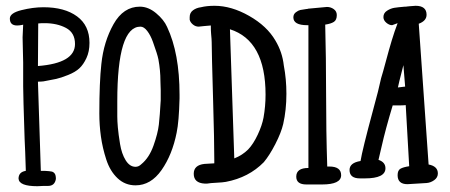

<svg xmlns="http://www.w3.org/2000/svg" viewBox="-20 -639 1554 663"><path d="M111 -357 121 -49H135Q153 -48 159 -46.5Q165 -45 169 -39.5Q173 -34 173 -21Q169 3 146 3H131Q128 3 120 3.5Q112 4 109 4Q46 4 44 -22Q44 -45 69 -49V-54Q67 -122 65 -159Q60 -311 60 -341V-423Q60 -437 59 -466Q58 -495 58 -510Q58 -520 60 -554L57 -553Q47 -551 39 -551Q14 -551 14 -575Q14 -594 54 -604Q94 -614 130 -614Q203 -614 246 -582.5Q289 -551 289 -491Q289 -461 278.5 -438.5Q268 -416 254 -403Q240 -390 215 -380Q190 -370 174 -366.5Q158 -363 130 -358Q122 -357 111 -357ZM112 -558 111 -411Q239 -421 239 -487Q239 -526 208 -542.5Q177 -559 134 -559Q119 -559 112 -558Z M600 -312V-299Q598 -219 590 -181Q575 -105 538 -52Q501 1 448 1Q412 1 386 -23.5Q360 -48 347 -88Q334 -128 328.5 -167.5Q323 -207 323 -247Q323 -355 330 -418Q338 -495 372 -555.5Q406 -616 463 -616Q492 -616 519 -593.5Q546 -571 557 -546Q600 -455 600 -312ZM535 -293V-328Q535 -332 534.5 -342.5Q534 -353 534 -359Q534 -396 527 -434Q525 -444 520.5 -458Q516 -472 508 -494.5Q500 -517 488.5 -532Q477 -547 465 -547Q385 -547 385 -289V-237Q385 -221 387 -198.5Q389 -176 394.5 -142Q400 -108 414 -85.5Q428 -63 448 -63Q459 -63 468 -72Q495 -94 510 -136Q525 -178 528.5 -208.5Q532 -239 535 -293Z M711 -493Q711 -502 709 -522Q708 -531 708 -551L685 -549Q682 -549 666 -547Q655 -547 646 -554.5Q637 -562 635 -571V-580Q635 -595 646.5 -603.5Q658 -612 674 -614Q694 -619 721 -619Q779 -619 840.5 -584Q902 -549 931 -499Q955 -459 960 -413Q969 -366 969 -315Q969 -260 958 -211Q951 -181 931 -142Q911 -103 891 -79Q839 -26 760 -11Q749 -9 727.5 -8Q706 -7 695 -5H687Q649 -7 649 -39Q649 -69 686 -73L720 -75V-85Q720 -152 716 -288Q711 -460 711 -493ZM774 -538 789 -92Q817 -103 837 -123Q855 -142 870 -174Q885 -206 890 -233Q897 -272 897 -312Q897 -499 774 -538Z M1109 -615Q1122 -615 1132.5 -607.5Q1143 -600 1143 -587Q1143 -570 1133 -563.5Q1123 -557 1103 -554Q1106 -437 1106 -322Q1106 -184 1110 -64H1117Q1158 -64 1158 -34Q1158 -2 1092 -2H1038Q1003 -2 1003 -29Q1003 -59 1045 -59V-552H1041Q993 -552 993 -579Q993 -590 1001.5 -596.5Q1010 -603 1017 -604.5Q1024 -606 1039 -608H1041Q1043 -609 1044 -609Z M1285 -322 1296 -369Q1302 -388 1312.5 -427.5Q1323 -467 1332.5 -498.5Q1342 -530 1353 -559Q1335 -552 1334 -552Q1324 -552 1314 -560.5Q1304 -569 1304 -580Q1304 -594 1316.5 -602Q1329 -610 1341.5 -612Q1354 -614 1378 -616H1382Q1383 -616 1385 -616.5Q1387 -617 1395 -617.5Q1403 -618 1415 -619Q1453 -619 1453 -588Q1453 -567 1426 -557L1460 -71Q1492 -65 1492 -40Q1492 -26 1479.5 -17Q1467 -8 1453 -7Q1395 -3 1387 -3Q1353 -3 1353 -34Q1353 -51 1363 -56.5Q1373 -62 1393 -65L1381 -276Q1372 -275 1358 -275H1336Q1311 -192 1298 -134L1287 -87Q1311 -79 1311 -58Q1311 -23 1240 -23H1223Q1187 -23 1187 -52Q1187 -77 1225 -83Q1231 -121 1268 -258ZM1379 -340 1373 -414Q1355 -344 1354 -337Z"/></svg>

Font: Because We Build
Style: Regular
Weight: 400
Designer: Liz Wetzel, Aaron Williamson, Russ McMullin
Foundry: Red Hat
Version: Version 1.000